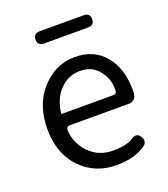

<svg xmlns="http://www.w3.org/2000/svg" viewBox="-137 -833 828 944"><g transform="rotate(-20 277.0 -361.0)"><path d="M311 13Q199 13 125 -64Q51 -141 51 -269Q51 -398 124 -477Q197 -557 297 -557Q398 -557 455 -488Q512 -420 512 -302L511 -291Q508 -250 467 -250H161Q142 -250 143 -228Q146 -163 195 -111Q245 -60 319 -60Q394 -60 428 -85Q458 -103 474 -73Q491 -43 460 -25Q404 13 311 13ZM141 -316H413Q432 -316 431 -339Q432 -397 396 -440Q361 -484 299 -484Q237 -484 193 -438Q149 -393 141 -316ZM180 -671Q147 -671 147 -703Q147 -735 180 -735H410Q443 -735 443 -703Q443 -671 410 -671Z"/></g></svg>

Font: Swei Gothic CJK TC Regular
Style: Regular
Weight: 400
Version: Version 2.129